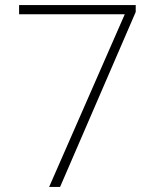

<svg xmlns="http://www.w3.org/2000/svg" viewBox="-20 -734 610 754"><path d="M173 0 470 -678H55V-714H513V-687L216 0Z"/></svg>

Font: Noto Sans Gujarati UI ExtraLight
Style: Regular
Weight: 200
Designer: Jelle Bosma - Monotype Design Team, Universal Thirst
Foundry: Monotype Imaging Inc.
Version: Version 2.106; ttfautohint (v1.8.4.7-5d5b)